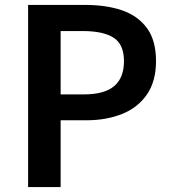

<svg xmlns="http://www.w3.org/2000/svg" viewBox="-20 -759 698 779"><path d="M94 0V-739H327Q410 -739 474 -717.5Q538 -696 575.5 -646Q613 -596 613 -511Q613 -429 576 -375.5Q539 -322 475 -296.5Q411 -271 331 -271H226V0ZM226 -376H321Q403 -376 443 -409.5Q483 -443 483 -511Q483 -579 441 -606Q399 -633 316 -633H226Z"/></svg>

Font: Noto Sans SC Thin SemiBold
Style: Regular
Weight: 600
Version: Version 2.004-H2;hotconv 1.0.118;makeotfexe 2.5.65603